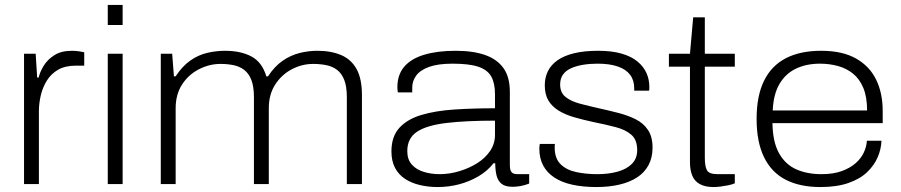

<svg xmlns="http://www.w3.org/2000/svg" viewBox="-20 -743 3635 775"><path d="M77 0V-526H124L130 -430H136Q141 -452 156 -477Q171 -502 199 -520Q227 -538 270 -538Q285 -538 298.5 -536Q312 -534 320 -532V-478H286Q243 -478 214.5 -461.5Q186 -445 169 -417.5Q152 -390 144.5 -357.5Q137 -325 137 -294V0Z M415 -642V-723H475V-642ZM415 0V-526H475V0Z M629 0V-526H675L682 -435H689Q716 -476 748 -498.5Q780 -521 816 -529.5Q852 -538 888 -538Q952 -538 995 -515Q1038 -492 1055 -435H1062Q1088 -475 1120.5 -497.5Q1153 -520 1189 -529Q1225 -538 1261 -538Q1317 -538 1357.5 -520.5Q1398 -503 1419.5 -464Q1441 -425 1441 -358V0H1380V-350Q1380 -394 1369.5 -420.5Q1359 -447 1340.5 -461Q1322 -475 1297 -480Q1272 -485 1244 -485Q1199 -485 1158 -463.5Q1117 -442 1091 -402Q1065 -362 1065 -306V0H1005V-350Q1005 -394 994.5 -420.5Q984 -447 965.5 -461Q947 -475 922.5 -480Q898 -485 870 -485Q825 -485 783 -463.5Q741 -442 715 -402Q689 -362 689 -306V0Z M1747 12Q1709 12 1675 4Q1641 -4 1615 -21Q1589 -38 1574.5 -65.5Q1560 -93 1560 -132Q1560 -192 1592 -227Q1624 -262 1681 -279Q1738 -296 1814.5 -301Q1891 -306 1978 -306V-363Q1978 -407 1963 -434Q1948 -461 1911 -473.5Q1874 -486 1807 -486Q1748 -486 1712 -473Q1676 -460 1660 -438Q1644 -416 1644 -390V-370H1586Q1585 -375 1584.5 -380Q1584 -385 1584 -391Q1584 -441 1611.5 -473.5Q1639 -506 1692 -522Q1745 -538 1819 -538Q1891 -538 1939.5 -520.5Q1988 -503 2013 -467Q2038 -431 2038 -372V-77Q2038 -56 2045 -48Q2052 -40 2069 -40H2116V-2Q2098 5 2081 8Q2064 11 2049 11Q2019 11 2004 -1.5Q1989 -14 1984 -36Q1979 -58 1979 -84H1972Q1948 -53 1911.5 -31.5Q1875 -10 1833 1Q1791 12 1747 12ZM1754 -40Q1794 -40 1834 -52Q1874 -64 1906.5 -84.5Q1939 -105 1958.5 -134Q1978 -163 1978 -198V-256Q1860 -256 1781 -246.5Q1702 -237 1663 -211Q1624 -185 1624 -133Q1624 -99 1642.5 -78.5Q1661 -58 1691 -49Q1721 -40 1754 -40Z M2387 12Q2333 12 2290 2.5Q2247 -7 2217.5 -26.5Q2188 -46 2172.5 -75Q2157 -104 2157 -143Q2157 -148 2157.5 -153Q2158 -158 2159 -162H2220Q2219 -158 2219 -154Q2219 -150 2219 -147Q2219 -104 2242.5 -80.5Q2266 -57 2305.5 -48.5Q2345 -40 2391 -40Q2436 -40 2472.5 -50Q2509 -60 2530.5 -81.5Q2552 -103 2552 -137Q2552 -178 2529 -198.5Q2506 -219 2466.5 -229.5Q2427 -240 2377 -250Q2335 -259 2298.5 -269.5Q2262 -280 2235 -296.5Q2208 -313 2193.5 -337.5Q2179 -362 2179 -399Q2179 -430 2191.5 -455.5Q2204 -481 2230 -499.5Q2256 -518 2297 -528Q2338 -538 2394 -538Q2450 -538 2489.5 -526.5Q2529 -515 2553.5 -494.5Q2578 -474 2589.5 -448Q2601 -422 2601 -393Q2601 -390 2601 -386.5Q2601 -383 2600 -377H2540V-387Q2540 -419 2523.5 -441Q2507 -463 2474 -474.5Q2441 -486 2392 -486Q2361 -486 2333.5 -481.5Q2306 -477 2285 -467.5Q2264 -458 2252.5 -442Q2241 -426 2241 -402Q2241 -369 2263 -351.5Q2285 -334 2321 -324.5Q2357 -315 2397 -306Q2438 -297 2476.5 -287Q2515 -277 2546 -261.5Q2577 -246 2595.5 -218.5Q2614 -191 2614 -147Q2614 -107 2598 -77Q2582 -47 2552.5 -27.5Q2523 -8 2481 2Q2439 12 2387 12Z M2860 12Q2827 12 2805.5 0.5Q2784 -11 2774.5 -33.5Q2765 -56 2765 -89V-474H2680V-526H2765L2778 -673H2825V-526H2946V-474H2825V-106Q2825 -72 2833.5 -56Q2842 -40 2877 -40H2946V-3Q2934 2 2919 5Q2904 8 2888.5 10Q2873 12 2860 12Z M3292 12Q3209 12 3151.5 -17.5Q3094 -47 3064 -108.5Q3034 -170 3034 -263Q3034 -356 3064 -417Q3094 -478 3152 -508Q3210 -538 3295 -538Q3380 -538 3435 -507Q3490 -476 3516.5 -421.5Q3543 -367 3543 -295V-246H3098Q3099 -171 3124 -125.5Q3149 -80 3193 -60Q3237 -40 3296 -40Q3344 -40 3378 -52.5Q3412 -65 3434 -84.5Q3456 -104 3467 -128Q3478 -152 3479 -175H3538Q3537 -142 3523 -109Q3509 -76 3480.5 -48.5Q3452 -21 3405 -4.5Q3358 12 3292 12ZM3099 -297H3480Q3480 -351 3465 -387.5Q3450 -424 3423.5 -445.5Q3397 -467 3362.5 -476.5Q3328 -486 3290 -486Q3235 -486 3193 -466Q3151 -446 3126.5 -404.5Q3102 -363 3099 -297Z"/></svg>

Font: Archivo SemiExpanded ExtraLight
Style: Regular
Weight: 250
Width: 6
Designer: Hector Gatti
Foundry: Omnibus-Type
Version: Version 2.001